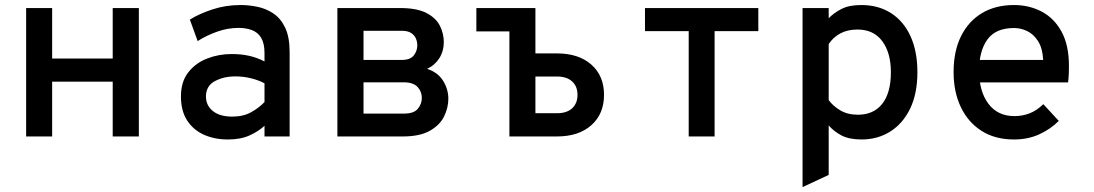

<svg xmlns="http://www.w3.org/2000/svg" viewBox="-20 -543 4352 764"><path d="M84 0V-511H187.5V-310H428.5V-511H532.5V0H428.5V-218H187.5V0Z M887 12Q833.5 12 791.2 -7Q749 -26 724.5 -64Q700 -102 700 -159Q700 -218 729.2 -255.2Q758.5 -292.5 804.5 -310.2Q850.5 -328 901 -328Q939.5 -328 971 -321Q1002.5 -314 1032.5 -298.5V-332Q1032.5 -370 1019.5 -392Q1006.5 -414 983 -423Q959.5 -432 928.5 -432Q886.5 -432 844 -417Q801.5 -402 766.5 -379.5L735.5 -465Q771 -487.5 824.2 -505.2Q877.5 -523 938 -523Q970 -523 1004.2 -516Q1038.5 -509 1067.8 -489.5Q1097 -470 1114.8 -432.8Q1132.5 -395.5 1132.5 -335V0H1032.5V-42.5Q1009 -20.5 973.2 -4.2Q937.5 12 887 12ZM904.5 -79Q948.5 -79 980.2 -97Q1012 -115 1032.5 -137V-211.5Q1010.5 -223.5 980 -231.2Q949.5 -239 916.5 -239Q870 -239 834.8 -220Q799.5 -201 799.5 -159Q799.5 -123.5 827 -101.2Q854.5 -79 904.5 -79Z M1322.5 0V-511H1572Q1639 -511 1677 -491.2Q1715 -471.5 1730.5 -440.2Q1746 -409 1746 -375.5Q1746 -339.5 1728.2 -311.5Q1710.5 -283.5 1679.5 -269Q1722.5 -255 1743.2 -221.5Q1764 -188 1764 -150Q1764 -114 1747 -79.5Q1730 -45 1690.2 -22.5Q1650.5 0 1582 0ZM1426.5 -91H1588Q1626.5 -91 1642.5 -110Q1658.5 -129 1658.5 -153.5Q1658.5 -178.5 1641.5 -197Q1624.5 -215.5 1585.5 -215.5H1426.5ZM1426.5 -304.5H1579Q1612.5 -304.5 1626.5 -322.5Q1640.5 -340.5 1640.5 -362.5Q1640.5 -377.5 1634.5 -390.8Q1628.5 -404 1615.2 -412.2Q1602 -420.5 1579 -420.5H1426.5Z M1875.5 -418V-511H2110.5V-418ZM2007 0V-511H2110.5V-330.5H2196Q2282.5 -330.5 2333 -286Q2383.5 -241.5 2383.5 -165.5Q2383.5 -89.5 2333 -44.8Q2282.5 0 2196 0ZM2110.5 -92.5H2197Q2235.5 -92.5 2256.8 -112.2Q2278 -132 2278 -165.5Q2278 -199.5 2256.5 -219Q2235 -238.5 2197 -238.5H2110.5Z M2720.5 0V-419H2546.5V-511H2997.5V-419H2823.5V0Z M3173.5 201.5V-511H3277.5V-470.5Q3299 -492.5 3329.2 -507.8Q3359.5 -523 3407 -523Q3475 -523 3525.2 -491Q3575.5 -459 3603 -399Q3630.5 -339 3630.5 -255.5Q3630.5 -171 3601.8 -111.2Q3573 -51.5 3522.8 -19.8Q3472.5 12 3408.5 12Q3359 12 3328.2 -4.2Q3297.5 -20.5 3277.5 -44V153ZM3394 -86.5Q3456.5 -86.5 3490.8 -130.2Q3525 -174 3525 -255.5Q3525 -332.5 3490.8 -379Q3456.5 -425.5 3392 -425.5Q3352.5 -425.5 3323.8 -410Q3295 -394.5 3277.5 -367.5V-144.5Q3295 -121 3323.8 -103.8Q3352.5 -86.5 3394 -86.5Z M4015 12Q3939.5 12 3885.8 -22.2Q3832 -56.5 3803.2 -117Q3774.5 -177.5 3774.5 -256Q3774.5 -339.5 3804.2 -399.2Q3834 -459 3887.8 -491Q3941.5 -523 4015 -523Q4075 -523 4124.8 -497Q4174.5 -471 4204 -417.2Q4233.5 -363.5 4233.5 -280Q4233.5 -267.5 4233 -250.8Q4232.5 -234 4230 -215H3854.5V-304.5H4131Q4128.5 -351 4110.8 -379Q4093 -407 4067.5 -419.2Q4042 -431.5 4015 -431.5Q3942 -431.5 3909 -385.8Q3876 -340 3876 -262Q3876 -179.5 3913 -130.2Q3950 -81 4016.5 -81Q4049 -81 4077.5 -92.2Q4106 -103.5 4131.5 -128.5L4193 -62Q4161 -29.5 4116 -8.8Q4071 12 4015 12Z"/></svg>

Font: Overpass Mono SemiBold
Style: Regular
Weight: 600
Monospace: yes
Designer: Delve Withrington, Dave Bailey
Foundry: Delve Fonts LLC
Version: Version 4.000